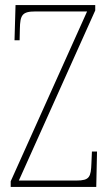

<svg xmlns="http://www.w3.org/2000/svg" viewBox="-20 -734 431 754"><path d="M22 0H358L361 -139H341L339 -93C337 -39 332 -25 280 -25H54L354 -693V-714H41L37 -576H57L58 -620C59 -675 67 -689 119 -689H322L22 -22Z"/></svg>

Font: Noto Serif Devanagari ExtraCondensed Thin
Style: Regular
Weight: 100
Width: 2
Designer: Universal Thirst, Indian Type Foundry and the Monotype Design Team
Foundry: Monotype Imaging Inc.
Version: Version 2.004